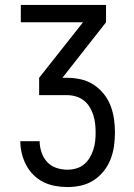

<svg xmlns="http://www.w3.org/2000/svg" viewBox="-20 -540 540 775"><path d="M252 215Q227 215 202.5 210.5Q178 206 155.5 195Q133 184 115 166Q97 148 85.5 126Q74 104 68 79.5Q62 55 62 30H140Q140 52 147.5 74.5Q155 97 170 113.5Q185 130 207 137.5Q229 145 252 145Q270 145 287.5 140Q305 135 318.5 124Q332 113 341.5 97.5Q351 82 356.5 65Q362 48 364 30.5Q366 13 366 -5Q366 -23 364 -41Q362 -59 356.5 -76Q351 -93 341.5 -108.5Q332 -124 317.5 -135Q303 -146 285.5 -151Q268 -156 250 -156H138V-226L315 -450H64V-520H408V-450L232 -226H250Q278 -226 305.5 -220Q333 -214 356.5 -199Q380 -184 398 -162Q416 -140 426 -114Q436 -88 440 -60.5Q444 -33 444 -5Q444 23 440 50.5Q436 78 426 103.5Q416 129 398.5 151Q381 173 357.5 188Q334 203 307 209Q280 215 252 215Z"/></svg>

Font: Zed Sans
Style: Regular
Weight: 400
Designer: Belleve Invis
Foundry: Belleve Invis
Version: Version 1.0.0; ttfautohint (v1.8.4)